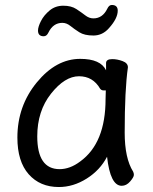

<svg xmlns="http://www.w3.org/2000/svg" viewBox="-20 -729 615 773"><path d="M220 -48Q262 -48 303 -79Q405 -153 405 -330L406 -365H397Q388 -365 383 -372Q354 -422 298 -422Q241 -422 185.5 -352Q130 -282 130 -180Q130 -48 220 -48ZM217 24Q141 24 95.5 -27.5Q50 -79 50 -175Q50 -302 128 -397Q206 -492 303 -492Q385 -492 407 -446V-475Q407 -491 432 -491Q452 -491 473.5 -483Q495 -475 495 -458Q482 -368 482 -195Q482 -92 516 -38Q519 -32 519 -25Q519 -16 504 1.5Q489 19 470 19Q424 19 411 -98Q383 -44 329 -10Q275 24 217 24ZM156 -583Q133 -583 133 -606Q133 -621 145 -644.5Q157 -668 180 -687Q203 -706 235 -706Q267 -706 287.5 -692.5Q308 -679 323.5 -667Q339 -655 356 -655Q393 -655 412 -694Q419 -709 430 -709Q454 -709 454 -686Q454 -655 419 -616Q393 -586 356 -586Q320 -586 299.5 -599Q279 -612 263.5 -624.5Q248 -637 231 -637Q194 -637 175 -598Q168 -583 156 -583Z"/></svg>

Font: LXGW WenKai Medium
Style: Regular
Weight: 500
Designer: LXGW / Fontworks Inc.
Foundry: LXGW / Fontworks Inc.
Version: Version 1.501; October 10, 2024